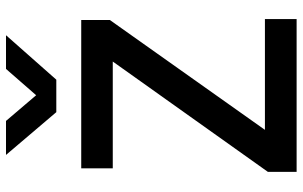

<svg xmlns="http://www.w3.org/2000/svg" viewBox="-200 -784 984 624"><g transform="rotate(-90 292.0 -472.0)"><path d="M45.5 0V-93.5L404 -597.5H57V-700H539V-607L182 -103H542V0ZM239.5 -781 100.5 -944.5H211L294.5 -846.5L380 -944.5H489.5L345 -781Z"/></g></svg>

Font: Geologica
Style: Regular
Weight: 400
Designer: Sindre Bremnes, Frode Helland
Foundry: Monokrom Skriftforlag AS
Version: Version 1.010; ttfautohint (v1.8.4.7-5d5b);gftools[0.9.28]